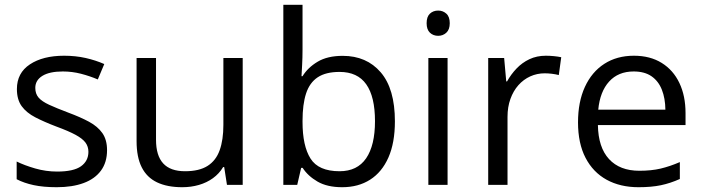

<svg xmlns="http://www.w3.org/2000/svg" viewBox="-20 -780 2964 810"><path d="M431.6 -146.5Q431.6 -95.2 406 -60.3Q380.4 -25.4 332.8 -7.8Q285.2 9.8 219.2 9.8Q163.1 9.8 122.1 1Q81.1 -7.8 50.3 -23.9V-98.6Q83 -82.5 128.4 -69.3Q173.8 -56.2 221.2 -56.2Q290.5 -56.2 321.8 -78.6Q353 -101.1 353 -139.6Q353 -161.6 340.6 -178.5Q328.1 -195.3 298.8 -211.2Q269.5 -227.1 217.8 -246.1Q166.5 -265.6 129.2 -284.9Q91.8 -304.2 71.5 -332Q51.3 -359.9 51.3 -404.3Q51.3 -472.2 106.2 -508.5Q161.1 -544.9 250.5 -544.9Q298.8 -544.9 341.1 -535.4Q383.3 -525.9 419.9 -509.8L392.6 -444.8Q359.4 -459 321.8 -468.8Q284.2 -478.5 245.1 -478.5Q189 -478.5 158.9 -460Q128.9 -441.4 128.9 -409.2Q128.9 -384.3 142.8 -368.2Q156.7 -352.1 187.5 -337.9Q218.3 -323.7 268.6 -304.7Q318.8 -286.1 355.5 -266.4Q392.1 -246.6 411.9 -218.5Q431.6 -190.4 431.6 -146.5Z M1003.9 -535.2V0H937.5L925.8 -75.2H921.4Q904.8 -47.4 878.4 -28.3Q852.1 -9.3 819.1 0.2Q786.1 9.8 749 9.8Q685.5 9.8 642.6 -10.7Q599.6 -31.2 577.9 -74.2Q556.2 -117.2 556.2 -184.6V-535.2H638.2V-190.4Q638.2 -123.5 668.5 -90.6Q698.7 -57.6 760.7 -57.6Q820.3 -57.6 855.7 -80.1Q891.1 -102.5 906.7 -146.2Q922.4 -189.9 922.4 -253.4V-535.2Z M1256.3 -759.8V-569.8Q1256.3 -537.1 1254.6 -506.3Q1252.9 -475.6 1252 -458.5H1256.3Q1278.3 -494.6 1319.8 -519.5Q1361.3 -544.4 1425.8 -544.4Q1526.4 -544.4 1586.2 -474.9Q1646 -405.3 1646 -268.1Q1646 -177.7 1618.7 -115.7Q1591.3 -53.7 1541.5 -22Q1491.7 9.8 1423.8 9.8Q1360.4 9.8 1319.6 -13.9Q1278.8 -37.6 1256.8 -71.8H1250.5L1233.9 0H1175.3V-759.8ZM1412.6 -476.6Q1354.5 -476.6 1320.3 -453.9Q1286.1 -431.2 1271.2 -385.5Q1256.3 -339.8 1256.3 -270V-265.6Q1256.3 -164.6 1290 -111.1Q1323.7 -57.6 1412.6 -57.6Q1487.3 -57.6 1524.7 -112.3Q1562 -167 1562 -268.6Q1562 -372.1 1525.1 -424.3Q1488.3 -476.6 1412.6 -476.6Z M1868.2 -535.2V0H1787.1V-535.2ZM1828.6 -735.4Q1848.6 -735.4 1863 -722.4Q1877.4 -709.5 1877.4 -682.1Q1877.4 -655.3 1863 -642.1Q1848.6 -628.9 1828.6 -628.9Q1807.6 -628.9 1793.7 -642.1Q1779.8 -655.3 1779.8 -682.1Q1779.8 -709.5 1793.7 -722.4Q1807.6 -735.4 1828.6 -735.4Z M2282.7 -544.9Q2298.8 -544.9 2316.4 -543.2Q2334 -541.5 2347.7 -538.6L2337.4 -463.4Q2324.2 -466.8 2308.1 -468.8Q2292 -470.7 2277.8 -470.7Q2245.6 -470.7 2217 -457.8Q2188.5 -444.8 2167 -420.7Q2145.5 -396.5 2133.3 -362.5Q2121.1 -328.6 2121.1 -287.1V0H2039.6V-535.2H2106.9L2115.7 -436.5H2119.1Q2135.7 -466.3 2159.2 -491Q2182.6 -515.6 2213.6 -530.3Q2244.6 -544.9 2282.7 -544.9Z M2654.3 -544.9Q2722.7 -544.9 2771.5 -514.6Q2820.3 -484.4 2846.2 -429.9Q2872.1 -375.5 2872.1 -302.7V-252.4H2502.4Q2503.9 -158.2 2549.3 -108.9Q2594.7 -59.6 2677.2 -59.6Q2728 -59.6 2767.1 -68.8Q2806.2 -78.1 2848.1 -96.2V-24.9Q2807.6 -6.8 2767.8 1.5Q2728 9.8 2673.8 9.8Q2596.7 9.8 2539.3 -21.7Q2481.9 -53.2 2450.2 -114.3Q2418.5 -175.3 2418.5 -263.7Q2418.5 -350.1 2447.5 -413.3Q2476.6 -476.6 2529.5 -510.7Q2582.5 -544.9 2654.3 -544.9ZM2653.3 -478.5Q2588.4 -478.5 2549.8 -436Q2511.2 -393.6 2503.9 -317.4H2787.1Q2786.6 -365.2 2772.2 -401.6Q2757.8 -438 2728.5 -458.3Q2699.2 -478.5 2653.3 -478.5Z"/></svg>

Font: Wonky
Style: Regular
Weight: 400
Designer: Monotype Design Team
Foundry: Monotype Imaging Inc.
Version: Version 3.000